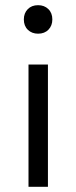

<svg xmlns="http://www.w3.org/2000/svg" viewBox="-20 -721 294 741"><path d="M127 -701Q102 -701 87 -685.5Q72 -670 72 -646Q72 -621 87.5 -606Q103 -591 127 -591Q152 -591 167 -606.5Q182 -622 182 -646Q182 -671 166.5 -686Q151 -701 127 -701ZM165 0H90V-472H165Z"/></svg>

Font: Madhuban Light
Style: Regular
Weight: 300
Designer: jaikishan Patel
Foundry: MagicType
Version: Version 1.000